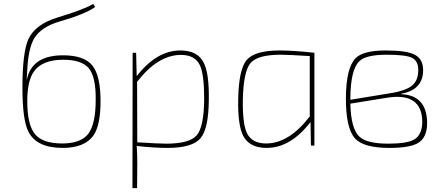

<svg xmlns="http://www.w3.org/2000/svg" viewBox="-20 -753 2282 993"><path d="M472 -717Q424 -681 289 -642Q196 -615 159 -558Q129 -510 122 -409Q122 -407 118 -342H119Q145 -467 306 -467Q415 -467 458 -414Q500 -361 500 -230Q500 -108 465 -55Q420 12 304 12Q171 12 128 -70Q96 -130 96 -298Q96 -483 127 -551Q163 -628 279 -663Q421 -706 462 -733ZM156 -384Q121 -335 121 -230Q121 -106 162 -58Q202 -11 302 -11Q397 -11 436 -60Q475 -111 475 -238Q476 -355 440 -399Q403 -444 308 -444Q199 -444 156 -384Z M687 -359Q790 -492 913 -492Q1001 -492 1033 -430Q1062 -375 1060 -238Q1059 -87 1017 -38Q975 12 846 12Q780 12 687 2Q690 39 690 94L689 220H665L666 -480H684ZM690 -17Q800 -10 840 -10Q961 -10 998 -54Q1035 -98 1036 -242Q1036 -368 1014 -415Q989 -469 916 -469Q797 -469 689 -330Z M1586 -122Q1483 12 1359 12Q1271 12 1238 -50Q1209 -106 1212 -242Q1215 -393 1255 -442Q1297 -492 1426 -492Q1497 -492 1606 -480V0H1588ZM1582 -463Q1472 -470 1432 -470Q1311 -470 1275 -426Q1239 -382 1236 -238Q1234 -113 1257 -65Q1283 -11 1356 -11Q1475 -11 1582 -151Z M2055 -266Q2188 -260 2189 -117Q2189 -42 2143 -14Q2101 12 1994 12Q1862 12 1817 -36Q1768 -89 1769 -248Q1770 -403 1820 -453Q1860 -492 1975 -492Q2083 -492 2125 -470Q2172 -446 2168 -380Q2162 -287 2055 -268ZM1975 -267Q2070 -280 2107 -307Q2141 -332 2143 -383Q2146 -436 2111 -454Q2079 -470 1980 -470Q1872 -470 1838 -436Q1793 -392 1792 -245V-237ZM1792 -217Q1795 -88 1838 -47Q1876 -10 1988 -10Q2086 -10 2123 -32Q2163 -56 2164 -122Q2163 -278 1978 -247Z"/></svg>

Font: Taylor Sans Thin
Style: Regular
Weight: 100
Italic angle: -8°
Designer: Natanael Gama
Version: Version 1.001 September 8, 2015